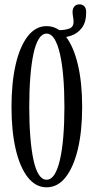

<svg xmlns="http://www.w3.org/2000/svg" viewBox="-20 -828 417 860"><path d="M188.5 11Q139.5 11 104.2 -34.2Q69 -79.5 50.2 -160.2Q31.5 -241 31.5 -349Q31.5 -457.5 50.2 -538.8Q69 -620 104.2 -665.5Q139.5 -711 188.5 -711Q238.5 -711 274 -665.5Q309.5 -620 328.8 -538.8Q348 -457.5 348 -349Q348 -241 328.8 -160.2Q309.5 -79.5 274 -34.2Q238.5 11 188.5 11ZM188.5 -23Q209 -23 223.8 -46Q238.5 -69 248.5 -112.2Q258.5 -155.5 263.5 -215.5Q268.5 -275.5 268.5 -349Q268.5 -422.5 263.5 -482.8Q258.5 -543 248.5 -586.5Q238.5 -630 223.8 -653.8Q209 -677.5 188.5 -677.5Q168.5 -677.5 153.8 -653.8Q139 -630 129.8 -586.5Q120.5 -543 115.8 -482.8Q111 -422.5 111 -349Q111 -275.5 115.8 -215.5Q120.5 -155.5 129.8 -112.2Q139 -69 153.8 -46Q168.5 -23 188.5 -23ZM245.5 -659V-693Q270 -693 289.8 -699.8Q309.5 -706.5 309.5 -731Q309.5 -740.5 307.2 -752.8Q305 -765 305 -774Q305 -790 313.2 -799.2Q321.5 -808.5 335.5 -808.5Q349.5 -808.5 357.8 -799.5Q366 -790.5 366 -774Q366 -727.5 346.2 -702.5Q326.5 -677.5 298.5 -668.2Q270.5 -659 245.5 -659Z"/></svg>

Font: Imbue Thin 10pt
Style: Regular
Weight: 400
Version: Version 1.102